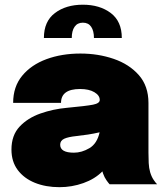

<svg xmlns="http://www.w3.org/2000/svg" viewBox="-20 -764 680 796"><path d="M226.5 12Q169.5 12 124.5 -6.2Q79.5 -24.5 53.5 -59.2Q27.5 -94 27.5 -144Q27.5 -203 61.2 -239Q95 -275 147.8 -293.5Q200.5 -312 257 -317Q337.5 -324.5 365.5 -330Q393.5 -335.5 393.5 -349.5V-350Q393.5 -368.5 371.2 -381.8Q349 -395 312 -395Q233 -395 233 -337.5H34.5Q34.5 -404.5 72 -450Q109.5 -495.5 172.8 -518.8Q236 -542 313.5 -542Q387 -542 451.2 -520Q515.5 -498 555.5 -452.8Q595.5 -407.5 595.5 -337V-130.5Q595.5 -108.5 596.5 -88Q597.5 -67.5 602.5 -50Q608 -31.5 617 -18.2Q626 -5 631.5 0H434.5Q430 -4.5 421.5 -16.5Q413 -28.5 407.5 -44Q406 -49 404.5 -53.5Q373.5 -22 325.8 -5Q278 12 226.5 12ZM286.5 -131Q319 -131 350.8 -149.8Q382.5 -168.5 393 -215.5Q369.5 -210 345 -206.2Q320.5 -202.5 297.5 -200Q263 -196.5 246.2 -188.8Q229.5 -181 229.5 -164Q229.5 -131 286.5 -131ZM162 -606.5Q162 -675.5 207.8 -710Q253.5 -744.5 323.5 -744.5Q393.5 -744.5 439.2 -710Q485 -675.5 485 -606.5H369.5Q369.5 -636 358 -653Q346.5 -670 323.5 -670Q301 -670 289.2 -653Q277.5 -636 277.5 -606.5Z"/></svg>

Font: Epilogue Black
Style: Regular
Weight: 900
Designer: Tyler Finck
Foundry: Etcetera Type Co
Version: Version 2.111; ttfautohint (v1.8.3)